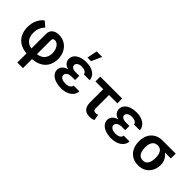

<svg xmlns="http://www.w3.org/2000/svg" viewBox="80 -1767 2959 2959"><g transform="rotate(45 1559.0 -288.0)"><path d="M338.4 204.5V6.4Q235.8 -4.6 174.9 -48.1Q114 -91.6 87.4 -155.7Q60.7 -219.8 60.7 -293Q60.7 -379.6 92.9 -446.9Q125 -514.2 176.8 -552.6L261.4 -480.8Q225.9 -445.3 206.9 -399.3Q187.9 -353.3 186.8 -293Q186.8 -247.2 201.2 -207.4Q215.6 -167.6 248.8 -139.7Q282 -111.9 338.4 -101.2V-416.5Q338.4 -483.3 379.4 -517.9Q420.5 -552.6 492.2 -552.6Q565 -552.6 622.2 -517.6Q679.3 -482.6 712.2 -420.8Q745 -359 745 -277.7Q745 -208.1 717.7 -146.7Q690.3 -85.2 627.8 -43.7Q565.3 -2.1 460.2 7.5V204.5ZM460.2 -99.4Q546.2 -112.6 583.3 -162.3Q620.4 -212 620.4 -277.7Q619.7 -326 604.8 -364.7Q589.8 -403.4 563 -426.1Q536.2 -448.9 499.3 -448.9Q480.1 -448.9 470.2 -435.9Q460.2 -422.9 460.2 -402.7Z M1157.7 -285.2V-233.7H1084.5Q1038.7 -233.7 1006.6 -214.1Q974.4 -194.6 974.4 -159.4Q974.4 -130 1004.4 -109.7Q1034.4 -89.5 1088.1 -89.5Q1141.3 -89.5 1168.9 -106.7Q1196.4 -123.9 1202.4 -158H1328.1Q1324.6 -104.4 1292.1 -66.8Q1259.6 -29.1 1207.4 -9.6Q1155.2 9.9 1091.6 9.9Q1022.7 9.9 967.9 -9.6Q913 -29.1 881 -64.6Q849.1 -100.1 848.7 -148.4Q849.1 -188.9 875.5 -223.9Q902 -258.9 965.9 -274.9Q907.3 -291.2 882.8 -324.8Q858.3 -358.3 858 -394.2Q858.3 -444.6 888 -479.9Q917.6 -515.3 970.2 -533.9Q1022.7 -552.6 1090.9 -552.6Q1186.4 -552.6 1249.8 -510.1Q1313.2 -467.7 1319.2 -391.3H1192.5Q1187.5 -421.9 1159.1 -437.9Q1130.7 -453.8 1085.6 -453.8Q1036.9 -453.8 1010.1 -434.3Q983.3 -414.8 983 -386.4Q983.3 -358.7 1009.4 -342Q1035.5 -325.3 1084.5 -325.3H1157.7ZM1047.9 -613.3 1081 -781.2H1201.3L1126.4 -613.3Z M1872.5 -545.5V-440.7H1690.7V-154.1Q1690.7 -117.2 1705.4 -107.1Q1720.2 -96.9 1740.1 -96.9Q1755.7 -96.9 1766.3 -100.1Q1777 -103.3 1787.6 -106.9L1805 -9.9Q1782 2.1 1760.3 6Q1738.6 9.9 1711.6 9.9Q1641.3 9.9 1603 -30.4Q1564.6 -70.7 1564.6 -156.2V-440.7H1395.2V-545.5Z M2250 -285.2V-233.7H2176.8Q2131 -233.7 2098.9 -214.1Q2066.8 -194.6 2066.8 -159.4Q2066.8 -130 2096.8 -109.7Q2126.8 -89.5 2180.4 -89.5Q2233.7 -89.5 2261.2 -106.7Q2288.7 -123.9 2294.7 -158H2420.5Q2416.9 -104.4 2384.4 -66.8Q2351.9 -29.1 2299.7 -9.6Q2247.5 9.9 2183.9 9.9Q2115.1 9.9 2060.2 -9.6Q2005.3 -29.1 1973.4 -64.6Q1941.4 -100.1 1941.1 -148.4Q1941.4 -188.9 1967.9 -223.9Q1994.3 -258.9 2058.2 -274.9Q1999.6 -291.2 1975.1 -324.8Q1950.6 -358.3 1950.3 -394.2Q1950.6 -444.6 1980.3 -479.9Q2009.9 -515.3 2062.5 -533.9Q2115.1 -552.6 2183.2 -552.6Q2278.8 -552.6 2342.2 -510.1Q2405.5 -467.7 2411.6 -391.3H2284.8Q2279.8 -421.9 2251.4 -437.9Q2223 -453.8 2177.9 -453.8Q2129.3 -453.8 2102.5 -434.3Q2075.6 -414.8 2075.3 -386.4Q2075.6 -358.7 2101.7 -342Q2127.8 -325.3 2176.8 -325.3H2250Z M2521.3 -258.5V-269.9Q2521.3 -343.4 2550.6 -402Q2579.9 -460.6 2635.8 -494.5Q2691.8 -528.4 2771.3 -528.4H3056.5V-422.9H2928.3Q2967.3 -393.5 2992.2 -348Q3017 -302.6 3017 -248.6V-238.6Q3017 -170.8 2988.3 -114.3Q2959.5 -57.9 2905 -24Q2850.5 9.9 2772.7 9.9Q2692.5 9.9 2636.4 -25.4Q2580.3 -60.7 2550.8 -121.4Q2521.3 -182.2 2521.3 -258.5ZM2654.1 -269.9V-258.5Q2654.1 -214.1 2665.7 -177Q2677.2 -139.9 2703.3 -117.7Q2729.4 -95.5 2772.7 -95.5Q2813.6 -95.5 2838.1 -117.7Q2862.6 -139.9 2873.6 -177Q2884.6 -214.1 2884.2 -258.5V-269.9Q2884.6 -311.1 2873.6 -345.9Q2862.6 -380.7 2837.7 -401.8Q2812.9 -422.9 2771.3 -422.9Q2729 -422.9 2703.3 -401.8Q2677.6 -380.7 2665.8 -345.9Q2654.1 -311.1 2654.1 -269.9Z"/></g></svg>

Font: Inter Zeller Semi Bold
Style: Regular
Weight: 600
Designer: Rasmus Andersson; Joe Bland
Foundry: zeller
Version: Version 3.015;git-dec3a8cb1